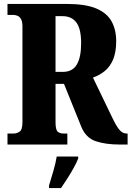

<svg xmlns="http://www.w3.org/2000/svg" viewBox="-20 -734 668 975"><path d="M18 0V-56H50Q65 -56 79.5 -65.5Q94 -75 94 -114V-599Q94 -625 86.5 -637.5Q79 -650 68.5 -654Q58 -658 50 -658H18V-714H319Q413 -714 467.5 -691.5Q522 -669 546 -626.5Q570 -584 570 -525Q570 -468 554 -431Q538 -394 511 -372.5Q484 -351 452 -340L548 -141Q569 -96 585.5 -76Q602 -56 622 -56H628V0H589Q516 0 466 -17Q416 -34 393 -90L305 -308H262V-114Q262 -75 273 -65.5Q284 -56 302 -56H322V0ZM299 -369Q348 -369 370 -406Q392 -443 392 -515Q392 -587 368 -619.5Q344 -652 297 -652H262V-369ZM229 208Q238 179 250.5 136Q263 93 268 61H377V71Q369 92 354 119Q339 146 322 172.5Q305 199 290 221H229Z"/></svg>

Font: Noto Serif Tamil ExtraCondensed Black
Style: Italic
Weight: 900
Width: 2
Italic angle: -12°
Designer: Indian Type Foundry, Tom Grace, and the Monotype Design Team
Foundry: Monotype Imaging Inc.
Version: Version 2.003; ttfautohint (v1.8.4.7-5d5b)